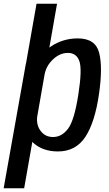

<svg xmlns="http://www.w3.org/2000/svg" viewBox="-74 -805 584 1025"><path d="M-54.5 200 64 -464.5H64.5L121 -785H230.5L189.5 -551Q193.5 -554 198 -557Q262.5 -600 341 -600Q436 -600 455.5 -522.5Q475 -445 454.5 -303.5Q433 -152.5 381.8 -74.5Q330.5 3.5 235.5 3.5Q157 3.5 107 -39.5Q102.5 -43.5 98.5 -47.5L55 200ZM164 -407.5 124.5 -181.5Q119.5 -139 141.5 -108Q166 -73.5 209.5 -73.5Q255.5 -73.5 289.2 -117.8Q323 -162 344.5 -302.5Q365 -434 349.8 -478.2Q334.5 -522.5 288.5 -522.5Q245 -522.5 208.5 -487.5Q173 -454 164 -407.5Z"/></svg>

Font: Anybody Medium
Style: Italic
Weight: 500
Italic angle: -10°
Designer: Tyler Finck
Foundry: Etcetera Type Company
Version: Version 1.010; ttfautohint (v1.8.3) -l 8 -r 50 -G 200 -x 14 